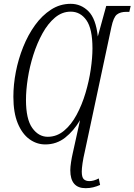

<svg xmlns="http://www.w3.org/2000/svg" viewBox="-20 -745 704 1005"><path d="M428 240Q348 240 348 146Q348 129 352 103Q356 77 361 56L399 -116Q366 -60 321 -24.5Q276 11 217 11Q172 11 134 -16.5Q96 -44 73 -99.5Q50 -155 50 -239Q50 -302 63 -369Q76 -436 101.5 -499.5Q127 -563 163.5 -613.5Q200 -664 247 -694.5Q294 -725 350 -725Q404 -725 443 -686Q482 -647 492 -554L536 -714H664L657 -683H641Q610 -683 592 -669Q574 -655 563 -603L424 48Q416 82 412 109.5Q408 137 408 153Q408 183 418.5 193Q429 203 448 203Q470 203 497 189L504 223Q486 231 467.5 235.5Q449 240 428 240ZM230 -29Q277 -29 315 -60.5Q353 -92 381 -144Q409 -196 427.5 -258Q446 -320 455 -381.5Q464 -443 464 -492Q464 -594 432.5 -639Q401 -684 350 -684Q305 -684 268 -653Q231 -622 202.5 -570.5Q174 -519 154.5 -457.5Q135 -396 125.5 -334.5Q116 -273 116 -222Q116 -121 149 -75Q182 -29 230 -29Z"/></svg>

Font: Noto Serif ExtraCondensed Light
Style: Italic
Weight: 300
Width: 2
Italic angle: -12°
Designer: Monotype Design Team
Foundry: Monotype Imaging Inc.
Version: Version 2.014; ttfautohint (v1.8.4.7-5d5b)